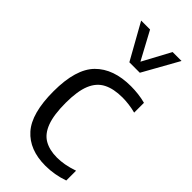

<svg xmlns="http://www.w3.org/2000/svg" viewBox="-258 -859 921 921"><g transform="rotate(45 202.0 -399.0)"><path d="M267 9.5Q159 9.5 100.8 -55.8Q42.5 -121 42.5 -271Q42.5 -422 106.2 -486.5Q170 -551 288 -551Q313 -551 338.8 -548Q364.5 -545 388.5 -538.5V-472Q364 -478.5 340.8 -481.2Q317.5 -484 298 -484Q238.5 -484 199.8 -464.2Q161 -444.5 142 -398.5Q123 -352.5 123 -273Q123 -192 140.8 -144.8Q158.5 -97.5 193.5 -77.5Q228.5 -57.5 279.5 -57.5Q303 -57.5 329.5 -62.2Q356 -67 388.5 -78V-11.5Q329 9.5 267 9.5ZM201.5 -626.5 100 -808H160.5L237 -666L313.5 -808H374L272.5 -626.5Z"/></g></svg>

Font: Encode Sans SemiCondensed SemiCondensed
Style: Regular
Weight: 400
Width: 4
Designer: Multiple Designers
Foundry: Impallari Type
Version: Version 3.000; ttfautohint (v1.8.3) -l 8 -r 50 -G 200 -x 14 